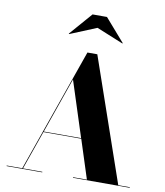

<svg xmlns="http://www.w3.org/2000/svg" viewBox="-104 -1083 1002 1167"><g transform="rotate(10 397.0 -499.0)"><path d="M415.5 -923.5 251.5 -856 249.5 -858.5 371.5 -998.5H460.5L582.5 -858.5L580.5 -856ZM17 -3.5H113L381 -765H442L705.5 -3.5H777V0H426.5V-3.5H512L435 -242.5H201.5L117.5 -3.5H237V0H17ZM323 -588.5 203 -246H433.5Z"/></g></svg>

Font: Bodoni* 48
Style: Bold
Weight: 700
Version: Version 2.2